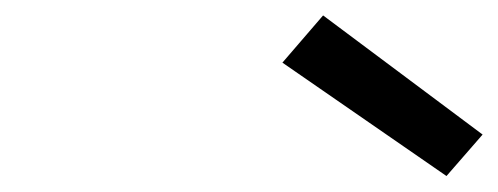

<svg xmlns="http://www.w3.org/2000/svg" viewBox="-20 -794 633 244"><path d="M390.6 -774.4 593.3 -623 547.4 -570.3 338.9 -714.4Z"/></svg>

Font: Cantarell
Style: Italic
Weight: 400
Italic angle: -16°
Designer: Dave Crossland
Version: Version 1.004